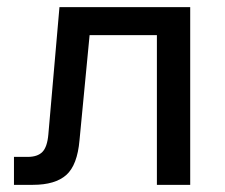

<svg xmlns="http://www.w3.org/2000/svg" viewBox="-20 -516 627 536"><path d="M19 0V-78H57Q85 -78 98.5 -92Q112 -106 115 -141L146 -496H511V0H418V-479L484 -418H164L236 -479L202 -125Q196 -55 165 -27.5Q134 0 72 0Z"/></svg>

Font: Wix Madefor Display Medium
Style: Regular
Weight: 500
Designer: Dalton Maag Ltd
Foundry: Dalton Maag Ltd
Version: Version 3.100